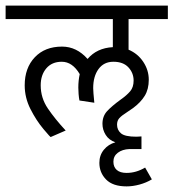

<svg xmlns="http://www.w3.org/2000/svg" viewBox="-44 -476 618 684"><path d="M414 -299Q447 -285 466.5 -255.5Q486 -226 486 -192Q486 -158 471.5 -134.5Q457 -111 430 -91Q416 -81 408 -76Q389 -64 381 -55Q373 -46 373 -32Q373 -13 387 -1Q401 11 442 11L460 10V55H417Q392 56 376 68Q360 80 360 100Q360 119 372 129.5Q384 140 407 140Q441 140 473 121L497 163Q477 175 453 181.5Q429 188 407 188Q358 188 334 163.5Q310 139 310 104Q310 77 326 57.5Q342 38 367 31Q344 23 332.5 4.5Q321 -14 321 -35Q321 -62 337.5 -80Q354 -98 387 -122Q407 -136 419.5 -150.5Q432 -165 432 -189Q432 -216 413.5 -236Q395 -256 360 -256Q326 -256 307 -230Q288 -204 288 -162Q288 -150 292 -110L239 -118Q237 -128 236 -141Q235 -154 235 -164Q235 -189 240 -212Q214 -256 176 -256Q141 -256 121 -232.5Q101 -209 101 -172Q101 -127 126.5 -89.5Q152 -52 190 -11L137 12Q137 15 111 -16Q85 -47 64.5 -87.5Q44 -128 44 -172Q44 -234 80 -272Q116 -310 177 -310Q229 -310 268 -266Q301 -305 358 -308V-408H-24V-456H554V-408H414Z"/></svg>

Font: Cambay Devanagari
Style: Regular
Weight: 400
Designer: Pooja Saxena
Foundry: Pooja Saxena
Version: Version 1.180;PS 001.180;hotconv 1.0.70;makeotf.lib2.5.58329